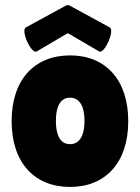

<svg xmlns="http://www.w3.org/2000/svg" viewBox="-20 -729 553 759"><path d="M26 -250C26 -85 117 10 257 10C396 10 487 -85 487 -250C487 -415 396 -510 257 -510C117 -510 26 -415 26 -250ZM201 -251C201 -325 230 -343 257 -343C283 -343 314 -325 314 -251C314 -177 283 -159 257 -159C230 -159 201 -177 201 -251ZM373 -525C394 -517 436 -611 413 -621L259 -705C254 -708 251 -709 248 -709C245 -709 242 -708 237 -705L83 -621C60 -611 102 -517 124 -525L248 -598Z"/></svg>

Font: Lilita 2
Style: Regular
Weight: 400
Designer: Juan Montoreano
Foundry: Juan Montoreano
Version: Version 2.001